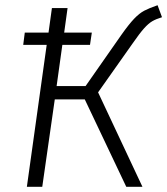

<svg xmlns="http://www.w3.org/2000/svg" viewBox="-20 -716 641 736"><path d="M488 -549 356 -362 526 0H464L305 -335H190L142 0H83L159 -544H69L75 -591H166L179 -685H239L226 -591H332L325 -544H219L197 -386H308L445 -582Q474 -623 494 -644Q514 -665 533 -675Q552 -685 584 -696L601 -650Q578 -643 563.5 -634.5Q549 -626 532 -607Q515 -588 488 -549Z"/></svg>

Font: Fira Sans Light
Style: Italic
Weight: 300
Italic angle: -8°
Designer: bBox Type GmbH & Carrois Corporate GbR & Edenspiekermann AG
Foundry: bBox Type GmbH & Carrois Corporate GbR & Edenspiekermann AG
Version: Version 4.301